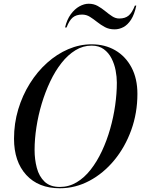

<svg xmlns="http://www.w3.org/2000/svg" viewBox="-20 -997 755 1027"><path d="M300 10Q185.5 10 120.2 -61.5Q55 -133 55 -255Q55 -337 77.5 -412Q100 -487 139.8 -550.5Q179.5 -614 232 -661Q284.5 -708 345.2 -734Q406 -760 470 -760Q541.5 -760 596.8 -727.8Q652 -695.5 683.5 -636Q715 -576.5 715 -495Q715 -392.5 682 -301.2Q649 -210 591.2 -140Q533.5 -70 458.5 -30Q383.5 10 300 10ZM300 3Q348.5 3 390 -21.8Q431.5 -46.5 465.2 -89.8Q499 -133 525.2 -189Q551.5 -245 569.2 -307.5Q587 -370 596 -433.5Q605 -497 605 -555Q605 -586 598.5 -620.2Q592 -654.5 576.5 -684.8Q561 -715 535 -734Q509 -753 470 -753Q424 -753 383.5 -728.2Q343 -703.5 309 -660.2Q275 -617 248.5 -561Q222 -505 203.2 -442.5Q184.5 -380 174.8 -316.5Q165 -253 165 -195Q165 -144 177 -98.8Q189 -53.5 218.5 -25.2Q248 3 300 3ZM593 -840Q563.5 -840 541.2 -852Q519 -864 499.5 -879.5Q480 -895 461 -907Q442 -919 419 -919Q388 -919 369.2 -903.5Q350.5 -888 336 -850H328Q338 -892.5 358.8 -920.8Q379.5 -949 404.8 -963Q430 -977 454.5 -977Q481.5 -977 502.8 -965Q524 -953 542.8 -937.5Q561.5 -922 579.8 -910Q598 -898 618 -898Q649.5 -898 668.2 -913.8Q687 -929.5 701.5 -967H709Q699 -919.5 681 -891.8Q663 -864 640.2 -852Q617.5 -840 593 -840Z"/></svg>

Font: Bodoni Moda 28pt
Style: Italic
Weight: 400
Italic angle: -13°
Designer: Owen Earl
Foundry: indestructible type
Version: Version 2.004